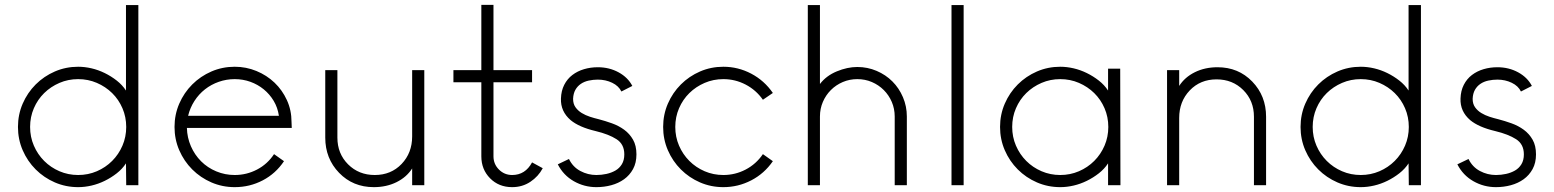

<svg xmlns="http://www.w3.org/2000/svg" viewBox="-20 -777 6403 791"><path d="M302 -6Q251 -6 206 -25.5Q161 -45 127 -79Q93 -113 73.5 -158Q54 -203 54 -254Q54 -305 73.5 -350Q93 -395 127 -429Q161 -463 206 -482.5Q251 -502 302 -502Q329 -502 357 -495.5Q385 -489 411.5 -476Q438 -463 461 -445Q484 -427 499 -404V-756H550V-14H500L499 -104Q484 -81 461 -63Q438 -45 411.5 -32Q385 -19 357 -12.5Q329 -6 302 -6ZM379 -435.5Q343 -451 302 -451Q261 -451 225 -435.5Q189 -420 162 -393.5Q135 -367 119.5 -331Q104 -295 104 -254Q104 -213 119.5 -177Q135 -141 162 -114Q189 -87 225 -71.5Q261 -56 302 -56Q343 -56 379 -71.5Q415 -87 442 -114Q469 -141 484.5 -177Q500 -213 500 -254Q500 -295 484.5 -331Q469 -367 442 -393.5Q415 -420 379 -435.5Z M947 -6Q896 -6 851 -25.5Q806 -45 772 -79Q738 -113 718.5 -158Q699 -203 699 -254Q699 -305 718.5 -350Q738 -395 772 -429Q806 -463 851 -482.5Q896 -502 947 -502Q994 -502 1036.5 -484.5Q1079 -467 1111 -436.5Q1143 -406 1162 -364.5Q1181 -323 1181 -275L1182 -250H750Q751 -210 766.5 -174.5Q782 -139 808.5 -112.5Q835 -86 871 -71Q907 -56 947 -56Q996 -56 1039 -78.5Q1082 -101 1109 -142L1150 -113Q1116 -62 1062.5 -34Q1009 -6 947 -6ZM1129 -300Q1124 -334 1107.5 -361.5Q1091 -389 1066.5 -409Q1042 -429 1011.5 -440Q981 -451 947 -451Q913 -451 881.5 -440Q850 -429 824.5 -409Q799 -389 781 -361Q763 -333 755 -300Z M1728 -14H1678V-83Q1655 -47 1613.5 -26.5Q1572 -6 1520 -6Q1434 -6 1377 -65Q1320 -124 1320 -210V-488H1370V-210Q1370 -144 1414 -100Q1458 -56 1524 -56Q1591 -56 1634.5 -101.5Q1678 -147 1678 -215V-488H1728Z M1963 -438V-133Q1963 -79 1999 -42.5Q2035 -6 2090 -6Q2132 -6 2165 -28Q2198 -50 2216 -84L2172 -108Q2144 -56 2090 -56Q2058 -56 2035.5 -78.5Q2013 -101 2013 -133V-438H2172V-488H2013V-757H1963V-488H1848V-438Z M2437 -6Q2387 -6 2344 -30.5Q2301 -55 2278 -100L2324 -122Q2340 -89 2371 -72.5Q2402 -56 2437 -56Q2458 -56 2478.5 -60.5Q2499 -65 2515.5 -74.5Q2532 -84 2542 -100.5Q2552 -117 2552 -141Q2552 -183 2520 -203.5Q2488 -224 2434 -237Q2366 -253 2331 -282Q2289 -318 2291 -371Q2292 -403 2304.5 -427.5Q2317 -452 2338 -468Q2359 -484 2386 -492Q2413 -500 2443 -500Q2490 -500 2528.5 -479Q2567 -458 2585 -423L2540 -400Q2529 -423 2502 -436Q2475 -449 2443 -449Q2424 -449 2405.5 -445Q2387 -441 2373 -431.5Q2359 -422 2350.5 -407Q2342 -392 2341 -370Q2341 -349 2351 -335Q2361 -321 2376.5 -311.5Q2392 -302 2410.5 -296Q2429 -290 2446 -286Q2473 -279 2501 -269Q2529 -259 2551.5 -242.5Q2574 -226 2588 -201.5Q2602 -177 2602 -141Q2602 -106 2588 -80.5Q2574 -55 2551 -38.5Q2528 -22 2498.5 -14Q2469 -6 2437 -6Z M2960 -6Q2909 -6 2864 -25.5Q2819 -45 2785 -79Q2751 -113 2731.5 -158Q2712 -203 2712 -254Q2712 -305 2731.5 -350Q2751 -395 2785 -429Q2819 -463 2864 -482.5Q2909 -502 2960 -502Q3021 -502 3075 -473.5Q3129 -445 3164 -394L3123 -366Q3095 -406 3052 -428.5Q3009 -451 2960 -451Q2919 -451 2883 -435.5Q2847 -420 2820 -393.5Q2793 -367 2777.5 -331Q2762 -295 2762 -254Q2762 -213 2777.5 -177Q2793 -141 2820 -114Q2847 -87 2883 -71.5Q2919 -56 2960 -56Q3009 -56 3052 -78.5Q3095 -101 3123 -142L3164 -113Q3129 -62 3075 -34Q3021 -6 2960 -6Z M3308 -14V-756H3358V-431Q3384 -465 3427.5 -483Q3471 -501 3512 -501Q3554 -501 3591.5 -485Q3629 -469 3656.5 -441.5Q3684 -414 3700 -376.5Q3716 -339 3716 -297V-14H3666V-297Q3666 -329 3654 -357Q3642 -385 3621 -406Q3600 -427 3572 -439Q3544 -451 3512 -451Q3480 -451 3452 -439Q3424 -427 3403 -406Q3382 -385 3370 -357Q3358 -329 3358 -297V-14Z M3900 -756H3950V-14H3900Z M4348 -502Q4375 -502 4403 -495.5Q4431 -489 4457.5 -476Q4484 -463 4507 -445Q4530 -427 4545 -404V-494H4595L4596 -14H4545V-104Q4530 -81 4507 -63Q4484 -45 4457.5 -32Q4431 -19 4403 -12.5Q4375 -6 4348 -6Q4297 -6 4252 -25.5Q4207 -45 4173 -79Q4139 -113 4119.5 -158Q4100 -203 4100 -254Q4100 -305 4119.5 -350Q4139 -395 4173 -429Q4207 -463 4252 -482.5Q4297 -502 4348 -502ZM4165.5 -331Q4150 -295 4150 -254Q4150 -213 4165.5 -177Q4181 -141 4208 -114Q4235 -87 4271 -71.5Q4307 -56 4348 -56Q4389 -56 4425 -71.5Q4461 -87 4488 -114Q4515 -141 4530.5 -177Q4546 -213 4546 -254Q4546 -295 4530.5 -331Q4515 -367 4488 -393.5Q4461 -420 4425 -435.5Q4389 -451 4348 -451Q4307 -451 4271 -435.5Q4235 -420 4208 -393.5Q4181 -367 4165.5 -331Z M4788 -488H4838V-423Q4861 -459 4902.5 -479.5Q4944 -500 4996 -500Q5082 -500 5139 -441Q5196 -382 5196 -296V-14H5146V-296Q5146 -362 5102 -406Q5058 -450 4992 -450Q4925 -450 4881.5 -404.5Q4838 -359 4838 -291V-14H4788Z M5586 -6Q5535 -6 5490 -25.5Q5445 -45 5411 -79Q5377 -113 5357.5 -158Q5338 -203 5338 -254Q5338 -305 5357.5 -350Q5377 -395 5411 -429Q5445 -463 5490 -482.5Q5535 -502 5586 -502Q5613 -502 5641 -495.5Q5669 -489 5695.5 -476Q5722 -463 5745 -445Q5768 -427 5783 -404V-756H5834V-14H5784L5783 -104Q5768 -81 5745 -63Q5722 -45 5695.5 -32Q5669 -19 5641 -12.5Q5613 -6 5586 -6ZM5663 -435.5Q5627 -451 5586 -451Q5545 -451 5509 -435.5Q5473 -420 5446 -393.5Q5419 -367 5403.5 -331Q5388 -295 5388 -254Q5388 -213 5403.5 -177Q5419 -141 5446 -114Q5473 -87 5509 -71.5Q5545 -56 5586 -56Q5627 -56 5663 -71.5Q5699 -87 5726 -114Q5753 -141 5768.5 -177Q5784 -213 5784 -254Q5784 -295 5768.5 -331Q5753 -367 5726 -393.5Q5699 -420 5663 -435.5Z M6143 -6Q6093 -6 6050 -30.5Q6007 -55 5984 -100L6030 -122Q6046 -89 6077 -72.5Q6108 -56 6143 -56Q6164 -56 6184.5 -60.5Q6205 -65 6221.5 -74.5Q6238 -84 6248 -100.5Q6258 -117 6258 -141Q6258 -183 6226 -203.5Q6194 -224 6140 -237Q6072 -253 6037 -282Q5995 -318 5997 -371Q5998 -403 6010.5 -427.5Q6023 -452 6044 -468Q6065 -484 6092 -492Q6119 -500 6149 -500Q6196 -500 6234.5 -479Q6273 -458 6291 -423L6246 -400Q6235 -423 6208 -436Q6181 -449 6149 -449Q6130 -449 6111.5 -445Q6093 -441 6079 -431.5Q6065 -422 6056.5 -407Q6048 -392 6047 -370Q6047 -349 6057 -335Q6067 -321 6082.5 -311.5Q6098 -302 6116.5 -296Q6135 -290 6152 -286Q6179 -279 6207 -269Q6235 -259 6257.5 -242.5Q6280 -226 6294 -201.5Q6308 -177 6308 -141Q6308 -106 6294 -80.5Q6280 -55 6257 -38.5Q6234 -22 6204.5 -14Q6175 -6 6143 -6Z"/></svg>

Font: Leon Sans
Style: Light
Weight: 300
Designer: Jongmin Kim
Version: Version 1.2